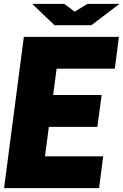

<svg xmlns="http://www.w3.org/2000/svg" viewBox="-20 -970 636 990"><path d="M593 -780 572 -616H272L254 -480H504L482 -316H232L212 -164H512L491 0H1L103 -780ZM311 -950 365 -910 431 -950H596L451 -840H261L146 -950Z"/></svg>

Font: Tanohe Sans Black
Style: Italic
Weight: 900
Designer: Village Type and Design LLC & Cristiano Sobral
Foundry: Cooper Hewitt Smithsonian Design Museum
Version: Version 1.00;January 12, 2020;FontCreator 12.0.0.2547 64-bit